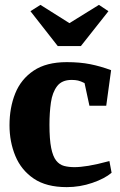

<svg xmlns="http://www.w3.org/2000/svg" viewBox="-20 -758 491 788"><path d="M254 10Q170 10 118.5 -25Q67 -60 43 -118Q19 -176 19 -244Q19 -316 42.5 -374.5Q66 -433 118 -468Q170 -503 254 -503Q308 -503 350.5 -494.5Q393 -486 436 -470L416 -324H347L327 -417Q311 -425 300 -427.5Q289 -430 274 -430Q234 -430 214.5 -404.5Q195 -379 189 -337.5Q183 -296 183 -246Q183 -186 190 -151Q197 -116 210.5 -99Q224 -82 243 -77Q262 -72 286 -72Q309 -72 343 -77.5Q377 -83 429 -97L438 -49Q410 -25 359 -7.5Q308 10 254 10ZM217 -569 105 -712 146 -738 265 -663 386 -738 425 -712 312 -569Z"/></svg>

Font: Manuale ExtraBold
Style: Regular
Weight: 800
Version: Version 1.002